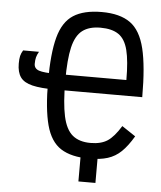

<svg xmlns="http://www.w3.org/2000/svg" viewBox="-53 -678 706 843"><g transform="rotate(5 300.0 -257.0)"><path d="M324 118V0H292V-29H399V118ZM362 14Q283 14 237 -15.5Q191 -45 172 -116Q153 -187 153 -309Q153 -432 172 -502.5Q191 -573 237 -602.5Q283 -632 362 -632Q442 -632 487.5 -599.5Q533 -567 552 -489Q571 -411 571 -275H189Q124 -275 86.5 -284Q49 -293 33.5 -315Q18 -337 18 -375Q18 -396 21 -408.5Q24 -421 32 -434H102Q94 -420 91 -408.5Q88 -397 88 -380Q88 -359 109.5 -351.5Q131 -344 189 -344H495Q495 -428 483 -475.5Q471 -523 442 -543Q413 -563 362 -563Q312 -563 282.5 -540.5Q253 -518 240.5 -465Q228 -412 228 -318Q228 -219 240.5 -161.5Q253 -104 282.5 -79.5Q312 -55 362 -55Q408 -55 436.5 -73.5Q465 -92 495 -141L555 -101Q529 -57 503 -32Q477 -7 443.5 3.5Q410 14 362 14Z"/></g></svg>

Font: Victor Mono
Style: Regular
Weight: 400
Monospace: yes
Designer: Rune Bjørnerås
Version: Version 1.561;gftools[0.9.30]